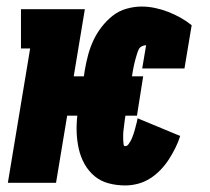

<svg xmlns="http://www.w3.org/2000/svg" viewBox="-20 -558 640 586"><path d="M362 8Q336 8 311.5 1.5Q287 -5 268.5 -20.5Q250 -36 238 -57.5Q226 -79 220.5 -103.5Q215 -128 214 -153.5Q213 -179 216 -205H185L151 0H4L72 -410H44V-530H239L205 -325H236L239 -345Q243 -368 249 -390.5Q255 -413 265 -434.5Q275 -456 290 -475.5Q305 -495 324 -510Q343 -525 366.5 -531.5Q390 -538 412 -538Q433 -538 454 -533.5Q475 -529 494 -521.5Q513 -514 531 -504Q549 -494 565 -481L543 -349H414L426 -420Q419 -420 412.5 -416.5Q406 -413 403 -406.5Q400 -400 398 -393Q396 -386 394 -379.5Q392 -373 390.5 -366Q389 -359 387.5 -352.5Q386 -346 385 -339Q384 -332 383 -326V-325H417L398 -205H363Q362 -201 361.5 -197Q361 -193 360.5 -189Q360 -185 359.5 -181Q359 -177 358.5 -173Q358 -169 357.5 -165Q357 -161 356.5 -157Q356 -153 356 -148.5Q356 -144 356 -140Q356 -136 356 -132Q356 -128 356.5 -124.5Q357 -121 357.5 -116.5Q358 -112 362 -112Q368 -112 372 -117.5Q376 -123 379 -128.5Q382 -134 384 -139.5Q386 -145 388 -150.5Q390 -156 391.5 -162Q393 -168 394.5 -173.5Q396 -179 397.5 -185Q399 -191 400 -197L530 -143Q524 -124 515 -106Q506 -88 495 -71Q484 -54 469.5 -39Q455 -24 437.5 -13Q420 -2 400.5 3Q381 8 362 8Z"/></svg>

Font: Iosevka Curly Slab HvEx
Style: Italic
Weight: 900
Width: 7
Italic angle: -9°
Monospace: yes
Designer: Belleve Invis
Foundry: Belleve Invis
Version: Version 11.1.0; ttfautohint (v1.8.3)